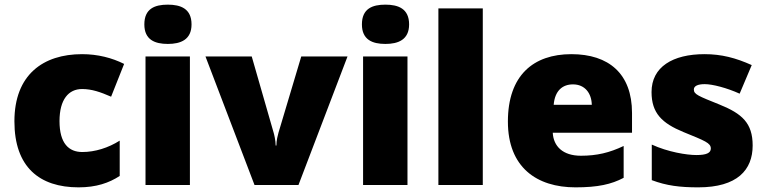

<svg xmlns="http://www.w3.org/2000/svg" viewBox="-20 -796 3298 826"><path d="M318 10C394 10 449 -9 495 -39V-191C446 -160 389 -142 334 -142C276 -142 236 -179 236 -275C236 -368 275 -413 333 -413C375 -413 412 -400 458 -380L514 -521C462 -547 401 -563 333 -563C166 -563 42 -475 42 -274C42 -77 150 10 318 10Z M702 -776C646 -776 601 -759 601 -691C601 -625 646 -607 702 -607C757 -607 804 -625 804 -691C804 -759 757 -776 702 -776ZM797 -553H606V0H797Z M1075 0H1264L1475 -553H1276L1178 -225C1175 -214 1169 -192 1169 -170H1166C1166 -191 1159 -220 1157 -226L1063 -553H864Z M1638 -776C1582 -776 1537 -759 1537 -691C1537 -625 1582 -607 1638 -607C1693 -607 1740 -625 1740 -691C1740 -759 1693 -776 1638 -776ZM1733 -553H1542V0H1733Z M2057 0V-760H1866V0Z M2438 -563C2275 -563 2165 -472 2165 -273C2165 -76 2289 10 2456 10C2552 10 2610 -3 2663 -31V-168C2602 -139 2548 -126 2479 -126C2401 -126 2361 -167 2358 -225H2699V-310C2699 -479 2599 -563 2438 -563ZM2445 -433C2497 -433 2525 -394 2526 -345H2362C2367 -406 2400 -433 2445 -433Z M3218 -170C3218 -267 3172 -307 3076 -346C2984 -383 2965 -390 2965 -411C2965 -426 2982 -434 3012 -434C3045 -434 3107 -418 3162 -393L3214 -516C3145 -547 3084 -563 3011 -563C2874 -563 2783 -508 2783 -400C2783 -309 2828 -266 2920 -228C3013 -190 3038 -181 3038 -157C3038 -138 3019 -129 2976 -129C2934 -129 2854 -142 2784 -174V-21C2848 3 2905 10 2984 10C3152 10 3218 -65 3218 -170Z"/></svg>

Font: Noto Sans Malayalam Black
Style: Regular
Weight: 900
Designer: Jelle Bosma - Monotype Design Team
Foundry: Monotype Imaging Inc.
Version: Version 2.104